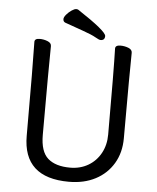

<svg xmlns="http://www.w3.org/2000/svg" viewBox="-60 -937 830 1012"><g transform="rotate(5 355.0 -431.0)"><path d="M342.3 23.9Q100.1 23.9 100.1 -198.2Q100.1 -585.9 97.2 -694.8Q97.2 -712.9 124 -712.9Q146 -712.9 166 -704.8Q186 -696.8 186 -680.2Q184.1 -584 184.1 -210Q184.1 -122.1 224.6 -86.4Q265.1 -50.8 342.3 -50.8Q396 -50.8 438 -75.4Q480 -100.1 503.7 -143.6Q527.3 -187 527.3 -242.2Q527.3 -595.2 523.9 -696.8Q523.9 -714.8 551.3 -714.8Q573.2 -714.8 593.3 -707Q613.3 -699.2 613.3 -682.1Q611.3 -594.2 611.3 -230Q611.3 -153.8 577.1 -96.4Q543 -39.1 482.7 -7.6Q422.4 23.9 342.3 23.9ZM443.4 -734.9Q436 -734.9 415.5 -746.8Q395 -758.8 347.7 -775.4Q300.3 -792 250 -810.1Q239.3 -814.9 239.3 -828.1Q239.3 -837.9 251.2 -852.1Q263.2 -866.2 278.1 -876.2Q293 -886.2 302.2 -886.2Q309.1 -886.2 313 -883.8Q466.3 -783.2 466.3 -757.8Q466.3 -734.9 443.4 -734.9Z"/></g></svg>

Font: LXGW WenKai GB Screen
Style: Regular
Weight: 400
Designer: LXGW / Fontworks Inc.
Foundry: LXGW / Fontworks Inc.
Version: Version 1.321;February 19, 2024;FontCreator 14.0.0.2901 64-b